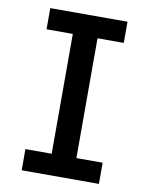

<svg xmlns="http://www.w3.org/2000/svg" viewBox="-83 -796 666 857"><g transform="rotate(10 250.0 -367.5)"><path d="M75 0V-96H194V-639H75V-735H425V-639H306V-96H425V0Z"/></g></svg>

Font: Iosevka Slab
Style: Bold
Weight: 700
Monospace: yes
Designer: Belleve Invis
Foundry: Belleve Invis
Version: Version 11.1.1; ttfautohint (v1.8.3)